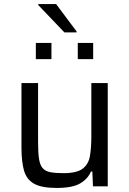

<svg xmlns="http://www.w3.org/2000/svg" viewBox="-20 -920 639 948"><path d="M260 8Q185 8 148 -13Q111 -34 98.5 -78Q86 -122 86 -191V-510H168V-219Q168 -167 172.5 -136.5Q177 -106 190 -90.5Q203 -75 228 -70Q253 -65 293 -65Q359 -65 388 -87Q417 -109 424 -149.5Q431 -190 431 -247V-510H512V0H439L436 -73H429Q414 -37 376 -14.5Q338 8 260 8ZM157 -628V-708H234V-628ZM364 -628V-708H440V-628ZM298 -760 169 -895V-900H257L358 -765V-760Z"/></svg>

Font: Saira
Style: Regular
Weight: 400
Designer: Hector Gatti with collaboration of the Omnibus-Type team
Foundry: Omnibus-Type
Version: Version 1.100; ttfautohint (v1.8.3)